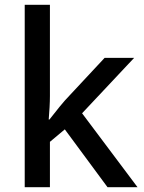

<svg xmlns="http://www.w3.org/2000/svg" viewBox="-20 -780 599 800"><path d="M188 -380Q188 -359 186.5 -332Q185 -305 183 -282H186Q194 -292 205.5 -306.5Q217 -321 229 -336Q241 -351 251 -362L416 -539H539L322 -308L553 0H428L250 -241L188 -189V0H83V-760H188Z"/></svg>

Font: Noto Sans Armenian Medium
Style: Regular
Weight: 500
Designer: Monotype Design Team
Foundry: Monotype Imaging Inc.
Version: Version 2.007